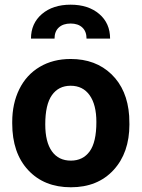

<svg xmlns="http://www.w3.org/2000/svg" viewBox="-20 -790 605 820"><path d="M32.2 0ZM32.2 -269Q32.2 -347.7 62.5 -409.2Q92.8 -470.7 149.7 -504.4Q206.5 -538.1 281.7 -538.1Q388.7 -538.1 456.3 -472.7Q523.9 -407.2 531.7 -294.9L532.7 -258.8Q532.7 -137.2 464.8 -63.7Q397 9.8 282.7 9.8Q168.5 9.8 100.3 -63.5Q32.2 -136.7 32.2 -262.7ZM173.3 -258.8Q173.3 -183.6 201.7 -143.8Q230 -104 282.7 -104Q334 -104 362.8 -143.3Q391.6 -182.6 391.6 -269Q391.6 -342.8 362.8 -383.3Q334 -423.8 281.7 -423.8Q230 -423.8 201.7 -383.5Q173.3 -343.3 173.3 -258.8ZM349.6 -625Q349.6 -655.8 331.5 -672.6Q313.5 -689.5 281.7 -689.5Q249.5 -689.5 231.2 -672.6Q212.9 -655.8 212.9 -625H112.3Q112.3 -689.9 158.9 -730Q205.6 -770 281.7 -770Q356.9 -770 403.6 -730.5Q450.2 -690.9 450.2 -625Z"/></svg>

Font: Roboto
Style: Bold
Weight: 700
Designer: Google
Version: Version 2.134; 2016; ttfautohint (v1.6)